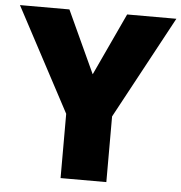

<svg xmlns="http://www.w3.org/2000/svg" viewBox="-52 -763 767 812"><g transform="rotate(5 332.0 -357.0)"><path d="M332 -449.2 455.1 -713.9H664.1L429.2 -278.8V0H234.9V-272.9L0 -713.9H210Z"/></g></svg>

Font: Black Ops One [rus by aLiNcE]
Style: Regular
Weight: 400
Designer: James Grieshaber
Foundry: James Grieshaber
Version: Version 1.002;May 25, 2024;FontCreator 13.0.0.2680 64-bit